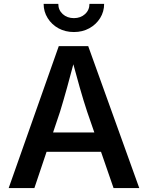

<svg xmlns="http://www.w3.org/2000/svg" viewBox="-20 -964 758 984"><path d="M24.4 0 281.2 -727.5H432.1L693.8 0H562L426.8 -391.1Q408.7 -445.3 388.7 -515.6Q368.7 -585.9 343.3 -680.2H368.2Q343.3 -585.4 323.5 -514.4Q303.7 -443.4 287.6 -391.1L156.2 0ZM168.9 -186V-285.2H549.3V-186ZM358.9 -799.8Q314.9 -799.8 280 -818.8Q245.1 -837.9 224.4 -871.1Q203.6 -904.3 203.6 -944.3H278.8Q278.8 -912.6 301.5 -891.8Q324.2 -871.1 358.9 -871.1Q393.1 -871.1 415.8 -891.8Q438.5 -912.6 438.5 -944.3H513.7Q513.7 -904.3 493.2 -871.3Q472.7 -838.4 437.7 -819.1Q402.8 -799.8 358.9 -799.8Z"/></svg>

Font: Inter Cardless
Style: Medium
Weight: 500
Designer: Rasmus Andersson
Foundry: rsms
Version: Version 4.001;git-9221beed3